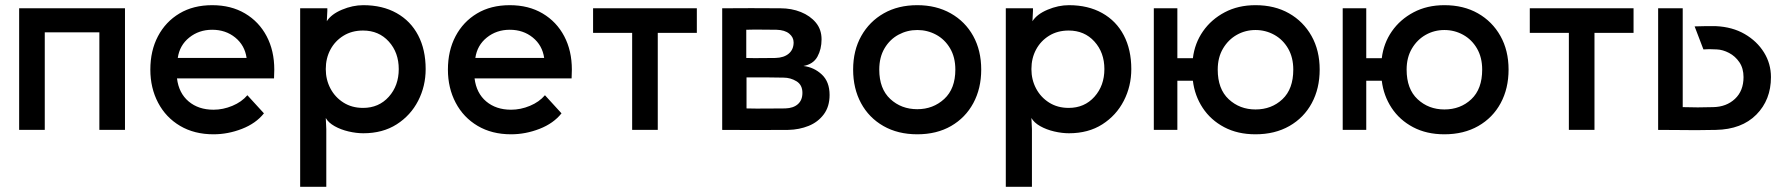

<svg xmlns="http://www.w3.org/2000/svg" viewBox="-20 -502 6908 742"><path d="M153 -377V0H54V-470H463V0H364V-377Z M936 -134 1000 -64Q969 -25 915 -4Q861 17 805 17Q731 17 676 -15.5Q621 -48 591 -105Q561 -162 561 -233Q561 -306 590.5 -362Q620 -418 673.5 -450Q727 -482 800 -482Q873 -482 927 -450Q981 -418 1010.5 -362Q1040 -306 1040 -233Q1040 -224 1039.5 -216Q1039 -208 1039 -199H664Q671 -142 709 -110Q747 -78 805 -78Q842 -78 878 -93Q914 -108 936 -134ZM667 -278H933Q926 -327 889 -357Q852 -387 800 -387Q749 -387 711.5 -357Q674 -327 667 -278Z M1384 -482Q1458 -482 1512.5 -451.5Q1567 -421 1596 -365.5Q1625 -310 1625 -235Q1625 -169 1596 -112.5Q1567 -56 1513 -21.5Q1459 13 1384 13Q1357 13 1327 6Q1297 -1 1273 -14.5Q1249 -28 1239 -46L1241 -3V220H1140V-470H1245V-460L1243 -420Q1260 -447 1301.5 -464.5Q1343 -482 1384 -482ZM1383 -85Q1444 -85 1482.5 -128Q1521 -171 1521 -235Q1521 -299 1482.5 -341.5Q1444 -384 1383 -384Q1340 -384 1307.5 -364Q1275 -344 1257 -310.5Q1239 -277 1239 -235Q1239 -194 1257 -160Q1275 -126 1307.5 -105.5Q1340 -85 1383 -85Z M2086 -134 2150 -64Q2119 -25 2065 -4Q2011 17 1955 17Q1881 17 1826 -15.5Q1771 -48 1741 -105Q1711 -162 1711 -233Q1711 -306 1740.5 -362Q1770 -418 1823.5 -450Q1877 -482 1950 -482Q2023 -482 2077 -450Q2131 -418 2160.5 -362Q2190 -306 2190 -233Q2190 -224 2189.5 -216Q2189 -208 2189 -199H1814Q1821 -142 1859 -110Q1897 -78 1955 -78Q1992 -78 2028 -93Q2064 -108 2086 -134ZM1817 -278H2083Q2076 -327 2039 -357Q2002 -387 1950 -387Q1899 -387 1861.5 -357Q1824 -327 1817 -278Z M2522 0H2423V-375H2272V-470H2673V-375H2522Z M2771 0V-470Q2883 -471 2996 -470Q3039 -470 3075 -455.5Q3111 -441 3133 -414.5Q3155 -388 3155 -350Q3155 -312 3139 -283Q3123 -254 3085 -247Q3126 -242 3156 -214Q3186 -186 3186 -135Q3186 -90 3163.5 -60Q3141 -30 3105 -15.5Q3069 -1 3027 0Q2899 1 2771 0ZM2864 -278Q2894 -277 2920.5 -277.5Q2947 -278 2977 -278Q3010 -279 3028.5 -295Q3047 -311 3047 -338Q3047 -358 3030 -372Q3013 -386 2981 -387Q2950 -387 2922.5 -387.5Q2895 -388 2864 -387ZM2865 -83Q2902 -82 2940 -82.5Q2978 -83 3015 -83Q3046 -84 3063.5 -99.5Q3081 -115 3081 -143Q3081 -174 3058 -188Q3035 -202 3008 -202Q2972 -203 2936.5 -203Q2901 -203 2865 -203Z M3525 17Q3450 17 3394 -15Q3338 -47 3307.5 -103.5Q3277 -160 3277 -233Q3277 -307 3308.5 -363Q3340 -419 3395.5 -450.5Q3451 -482 3525 -482Q3598 -482 3654 -450.5Q3710 -419 3741 -363Q3772 -307 3772 -233Q3772 -160 3741.5 -103.5Q3711 -47 3655.5 -15Q3600 17 3525 17ZM3525 -386Q3486 -386 3452.5 -368Q3419 -350 3398.5 -315.5Q3378 -281 3378 -233Q3378 -159 3420.5 -119.5Q3463 -80 3525 -80Q3586 -80 3629 -119.5Q3672 -159 3672 -233Q3672 -281 3651.5 -315.5Q3631 -350 3597.5 -368Q3564 -386 3525 -386Z M4111 -482Q4185 -482 4239.5 -451.5Q4294 -421 4323 -365.5Q4352 -310 4352 -235Q4352 -169 4323 -112.5Q4294 -56 4240 -21.5Q4186 13 4111 13Q4084 13 4054 6Q4024 -1 4000 -14.5Q3976 -28 3966 -46L3968 -3V220H3867V-470H3972V-460L3970 -420Q3987 -447 4028.5 -464.5Q4070 -482 4111 -482ZM4110 -85Q4171 -85 4209.5 -128Q4248 -171 4248 -235Q4248 -299 4209.5 -341.5Q4171 -384 4110 -384Q4067 -384 4034.5 -364Q4002 -344 3984 -310.5Q3966 -277 3966 -235Q3966 -194 3984 -160Q4002 -126 4034.5 -105.5Q4067 -85 4110 -85Z M4439 0V-470H4530V-277H4590Q4597 -335 4629 -381Q4661 -427 4713 -454.5Q4765 -482 4832 -482Q4906 -482 4961.5 -450.5Q5017 -419 5048.5 -363Q5080 -307 5080 -233Q5080 -160 5049.5 -103.5Q5019 -47 4963 -15Q4907 17 4832 17Q4763 17 4711 -10.5Q4659 -38 4628 -85Q4597 -132 4590 -190H4530V0ZM4832 -386Q4793 -386 4760 -367.5Q4727 -349 4706.5 -314.5Q4686 -280 4686 -233Q4686 -158 4728.5 -118.5Q4771 -79 4832 -79Q4894 -79 4936 -118.5Q4978 -158 4978 -233Q4978 -280 4958 -314.5Q4938 -349 4904.5 -367.5Q4871 -386 4832 -386Z M5169 0V-470H5260V-277H5320Q5327 -335 5359 -381Q5391 -427 5443 -454.5Q5495 -482 5562 -482Q5636 -482 5691.5 -450.5Q5747 -419 5778.5 -363Q5810 -307 5810 -233Q5810 -160 5779.5 -103.5Q5749 -47 5693 -15Q5637 17 5562 17Q5493 17 5441 -10.5Q5389 -38 5358 -85Q5327 -132 5320 -190H5260V0ZM5562 -386Q5523 -386 5490 -367.5Q5457 -349 5436.5 -314.5Q5416 -280 5416 -233Q5416 -158 5458.5 -118.5Q5501 -79 5562 -79Q5624 -79 5666 -118.5Q5708 -158 5708 -233Q5708 -280 5688 -314.5Q5668 -349 5634.5 -367.5Q5601 -386 5562 -386Z M6142 0H6043V-375H5892V-470H6293V-375H6142Z M6483 -470V-88Q6514 -87 6541 -87Q6568 -87 6601 -88Q6652 -89 6685 -120Q6718 -151 6718 -204Q6718 -238 6702 -261.5Q6686 -285 6662 -297.5Q6638 -310 6615 -311Q6595 -312 6585.5 -312Q6576 -312 6563 -311L6529 -400Q6551 -401 6570 -401Q6589 -401 6611 -401Q6675 -398 6722.5 -370.5Q6770 -343 6797 -299.5Q6824 -256 6824 -204Q6824 -116 6767.5 -59Q6711 -2 6611 0Q6568 1 6535 1Q6502 1 6468 0.5Q6434 0 6388 0V-470Z"/></svg>

Font: Kreadon Light
Style: Bold
Weight: 600
Designer: Reiya WATANABE
Foundry: StudioGnu
Version: Version 1.003; ttfautohint (v1.8.4.7-5d5b);gftools[0.9.32]